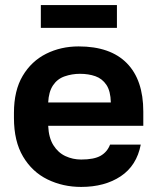

<svg xmlns="http://www.w3.org/2000/svg" viewBox="-20 -725 620 757"><path d="M300 12Q228 12 167.5 -17.5Q107 -47 71 -107.5Q35 -168 35 -260V-280Q35 -368 69.5 -426Q104 -484 162 -513Q220 -542 290 -542Q415 -542 480 -476Q545 -410 545 -285V-229H170Q172 -182 190.5 -152.5Q209 -123 238 -109.5Q267 -96 300 -96Q351 -96 377 -111Q403 -126 414 -155H535Q519 -72 456 -30Q393 12 300 12ZM295 -434Q264 -434 235 -424Q206 -414 189 -388.5Q172 -363 170 -321H417Q416 -366 399.5 -390.5Q383 -415 356 -424.5Q329 -434 295 -434ZM141 -615V-705H441V-615Z"/></svg>

Font: Golos Text SemiBold
Style: Regular
Weight: 600
Designer: A.Korolkova, Vitaly Kuzmin
Foundry: ParaType Ltd
Version: Version 2.004